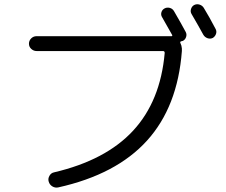

<svg xmlns="http://www.w3.org/2000/svg" viewBox="-20 -860 1040 884"><path d="M148.4 -625Q134.8 -625 124 -634.8Q113.3 -644.5 113.3 -658.7Q113.3 -672.9 123.5 -683.1Q133.8 -693.4 148.4 -693.4H759.8H768.6Q770.5 -692.4 772.5 -694.8Q774.4 -697.3 772.5 -699.2L726.6 -780.3Q719.7 -791 723.1 -803.2Q726.6 -815.4 737.8 -821.3Q749 -827.1 761.7 -823.7Q774.4 -820.3 781.2 -808.6Q816.4 -748 835 -712.9Q840.8 -702.1 836.9 -689.9Q833 -677.7 822.3 -671.9Q816.4 -669.9 814.5 -669.9Q807.6 -668 810.5 -662.1Q816.4 -650.4 817.4 -636.7V-625Q797.9 -368.2 656.7 -212.4Q515.6 -56.6 248 2.9Q233.4 5.9 220.7 -2Q208 -9.8 204.1 -24.4Q200.2 -37.1 207.5 -50.3Q214.8 -63.5 228.5 -66.4Q466.8 -122.1 592.8 -258.3Q718.8 -394.5 738.3 -616.2Q738.3 -625 730.5 -625ZM918 -824.2Q944.3 -781.2 972.7 -726.6Q978.5 -715.8 974.6 -704.1Q970.7 -692.4 960 -685.5Q948.2 -679.7 935.5 -684.1Q922.9 -688.5 916 -700.2Q896.5 -736.3 862.3 -794.9Q855.5 -805.7 859.4 -818.4Q863.3 -831.1 874 -836.9Q885.7 -842.8 898.4 -838.9Q911.1 -835 918 -824.2Z"/></svg>

Font: Rounded Mgen+ 2m regular
Style: Regular
Weight: 400
Designer: [Source Han Sans]
Ryoko NISHIZUKA  (kana & ideographs); Paul D. Hunt (Latin, Greek & Cyrillic); Wenlong ZHANG  (bopomofo
Version: Version 1.059.20150602